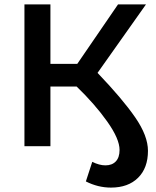

<svg xmlns="http://www.w3.org/2000/svg" viewBox="-20 -664 710 872"><path d="M652 21Q652 99 607 143.5Q562 188 484 188Q425 188 370 160L399 71Q431 87 459 87Q489 87 506 69Q523 51 523 17Q523 -33 467 -112Q411 -191 328 -271H209V0H91V-644H209V-374H331L516 -644H643L423 -333Q536 -215 594 -131Q652 -47 652 21Z"/></svg>

Font: Montserrat Ace
Style: Bold
Weight: 600
Designer: Julieta Ulanovsky
Foundry: Julieta Ulanovsky
Version: Version 1